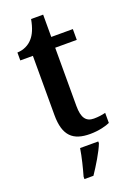

<svg xmlns="http://www.w3.org/2000/svg" viewBox="-165 -721 692 1003"><g transform="rotate(-20 180.5 -219.5)"><path d="M231 10C281 10 323 -2 342 -11V-67C322 -62 301 -59 277 -59C233 -59 213 -87 213 -152V-476H333V-536H213V-660H146C137 -611 123 -580 104 -559C85 -537 55 -521 19 -520V-476H89V-147C89 -31 137 10 231 10ZM122 208V221H172C201 178 241 113 257 71V61H156C149 107 134 166 122 208Z"/></g></svg>

Font: Noto Serif Khmer SemiCondensed SemiBold
Style: Regular
Weight: 600
Width: 4
Designer: Danh Hong and the Monotype Design Team
Foundry: Monotype Imaging Inc.
Version: Version 2.004